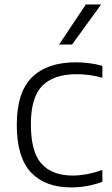

<svg xmlns="http://www.w3.org/2000/svg" viewBox="-20 -828 500 858"><path d="M298 9.5Q181.5 9.5 118.2 -57.8Q55 -125 55 -270.5Q55 -415.5 123 -482.5Q191 -549.5 319 -549.5Q349 -549.5 379.8 -545.5Q410.5 -541.5 437.5 -533.5V-480.5Q409 -488.5 380.8 -492.5Q352.5 -496.5 323 -496.5Q220.5 -496.5 169.2 -445Q118 -393.5 118 -272.5Q118 -148.5 165.8 -96Q213.5 -43.5 305 -43.5Q333.5 -43.5 365.8 -49.2Q398 -55 437.5 -68.5V-15.5Q369.5 9.5 298 9.5ZM244 -629 363.5 -808H432L302 -629Z"/></svg>

Font: Encode Sans SemiExpanded SemiExpanded Light
Style: Regular
Weight: 300
Width: 6
Designer: Multiple Designers
Foundry: Impallari Type
Version: Version 3.000; ttfautohint (v1.8.3) -l 8 -r 50 -G 200 -x 14 